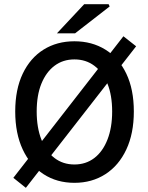

<svg xmlns="http://www.w3.org/2000/svg" viewBox="-20 -865 709 921"><path d="M104 36 44 -12 572 -691 633 -643ZM337 12Q253 12 189 -29.5Q125 -71 89 -148Q53 -225 53 -330Q53 -436 89 -511.5Q125 -587 189 -627Q253 -667 337 -667Q421 -667 485.5 -627Q550 -587 586 -511.5Q622 -436 622 -330Q622 -225 586 -148Q550 -71 485.5 -29.5Q421 12 337 12ZM337 -76Q392 -76 432.5 -107Q473 -138 495.5 -195.5Q518 -253 518 -330Q518 -408 495.5 -463.5Q473 -519 432.5 -549.5Q392 -580 337 -580Q282 -580 241.5 -549.5Q201 -519 178.5 -463.5Q156 -408 156 -330Q156 -253 178.5 -195.5Q201 -138 241.5 -107Q282 -76 337 -76ZM253 -705 384 -845H501L506 -834L340 -705Z"/></svg>

Font: Source Sans 3 Medium
Style: Regular
Weight: 500
Designer: Paul D. Hunt
Foundry: Adobe
Version: Version 3.052;hotconv 1.1.0;makeotfexe 2.6.0